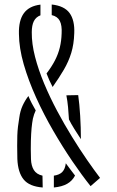

<svg xmlns="http://www.w3.org/2000/svg" viewBox="-20 -826 520 852"><path d="M382 0Q343.5 -48 300.5 -111.2Q257.5 -174.5 215.8 -246.5Q174 -318.5 140 -393.8Q106 -469 85.2 -541Q64.5 -613 64 -675.5Q62.5 -735.5 86 -767.5Q109.5 -799.5 159.5 -805.5V-758Q139.5 -750.5 130.2 -732Q121 -713.5 121 -683Q120.5 -632 135.5 -574Q150.5 -516 176 -455Q201.5 -394 233.5 -334Q265.5 -274 299.8 -218.5Q334 -163 366.2 -116.5Q398.5 -70 424 -36.5ZM169.5 6Q110 1.5 84.8 -29.8Q59.5 -61 57 -120.5Q56.5 -153 56.2 -178.2Q56 -203.5 56.8 -224.2Q57.5 -245 59.8 -264.2Q62 -283.5 65.5 -303.5Q69.5 -333.5 80.2 -357Q91 -380.5 106 -400Q112.5 -384 120.8 -368Q129 -352 138.5 -336Q134.5 -327.5 131.5 -318.8Q128.5 -310 126 -299.5Q122.5 -281.5 120.2 -258Q118 -234.5 117 -201.2Q116 -168 117.5 -119.5Q118.5 -90.5 130.2 -71.5Q142 -52.5 168.5 -46.5ZM219 6V-46.5Q244 -50 256.5 -63Q269 -76 272 -101.5Q282.5 -87 292.8 -73.5Q303 -60 313 -47Q301 -23.5 278.2 -10.5Q255.5 2.5 219 6ZM339 -208.5Q325 -229.5 310 -253.5Q295 -277.5 286 -296Q284.5 -323.5 282 -350.2Q279.5 -377 274.5 -403L327 -404Q332.5 -365.5 335.8 -312.2Q339 -259 339 -208.5ZM213.5 -440Q206 -454 198.8 -470.2Q191.5 -486.5 186.5 -500Q209.5 -530 224 -558.2Q238.5 -586.5 245.5 -615.5Q252.5 -644.5 253.5 -677.5Q255.5 -713 245.5 -733Q235.5 -753 209.5 -759V-806Q265.5 -800 288.8 -768Q312 -736 309.5 -678.5Q308 -629.5 296.2 -591.2Q284.5 -553 263.5 -517Q242.5 -481 213.5 -440Z"/></svg>

Font: Big Shoulders Stencil Text Thin Light
Style: Regular
Weight: 300
Version: Version 2.001